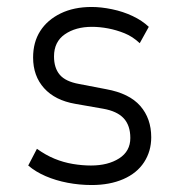

<svg xmlns="http://www.w3.org/2000/svg" viewBox="-20 -523 513 551"><path d="M243 8Q208 8 174 1.5Q140 -5 111 -17.5Q82 -30 61 -48L86 -96Q111 -78 136.5 -67.5Q162 -57 189 -52.5Q216 -48 241 -48Q290 -48 322 -68.5Q354 -89 354 -127Q354 -163 335 -183.5Q316 -204 276 -211L196 -225Q138 -235 106.5 -270Q75 -305 75 -358Q75 -402 95.5 -434Q116 -466 154 -484.5Q192 -503 243 -503Q270 -503 301.5 -496.5Q333 -490 360.5 -477Q388 -464 407 -446L381 -399Q361 -418 337.5 -427.5Q314 -437 290 -441.5Q266 -446 244 -446Q197 -446 166 -424.5Q135 -403 135 -361Q135 -328 151.5 -308.5Q168 -289 207 -282L285 -267Q351 -255 382.5 -219Q414 -183 414 -129Q414 -89 393.5 -57.5Q373 -26 334 -9Q295 8 243 8Z"/></svg>

Font: Nunito Sans 7pt Condensed Light
Style: Regular
Weight: 300
Width: 3
Designer: Vernon Adams
Foundry: Vernon Adams
Version: Version 3.101;gftools[0.9.27]